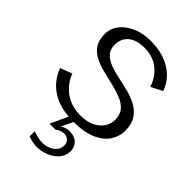

<svg xmlns="http://www.w3.org/2000/svg" viewBox="-219 -599 904 904"><g transform="rotate(45 233.0 -146.5)"><path d="M232 -513Q309 -513 364 -480Q419 -447 440 -387L383 -358Q366 -410 327.5 -439.5Q289 -469 234 -469Q181 -469 152.5 -445Q124 -421 124 -380Q124 -348 141.5 -329.5Q159 -311 187.5 -300.5Q216 -290 250.5 -283Q285 -276 319.5 -267Q354 -258 382.5 -242Q411 -226 428.5 -199Q446 -172 446 -127Q446 -91 425 -58.5Q404 -26 359.5 -6Q315 14 244 14Q155 14 99.5 -21Q44 -56 20 -120L79 -143Q99 -91 142 -60.5Q185 -30 244 -30Q292 -30 321 -46Q350 -62 363 -85Q376 -108 376 -129Q376 -165 359 -185.5Q342 -206 313 -218Q284 -230 250 -238Q216 -246 181.5 -254.5Q147 -263 118.5 -277Q90 -291 72.5 -316Q55 -341 55 -382Q55 -420 78.5 -449.5Q102 -479 142 -496Q182 -513 232 -513ZM205 220Q187 220 172.5 216.5Q158 213 146 208V174Q158 179 176 183.5Q194 188 211 188Q229 188 248 180.5Q267 173 279.5 158.5Q292 144 292 123Q292 105 280.5 94.5Q269 84 253 84Q240 84 229 88.5Q218 93 211 100H170L220 -8L255 -7L217 72Q226 66 237 62Q248 58 260 58Q297 58 314.5 76.5Q332 95 332 120Q332 152 313 174Q294 196 265 208Q236 220 205 220Z"/></g></svg>

Font: Panamera
Style: Regular
Weight: 400
Designer: Bastien Sozeau
Foundry: NBR — Bastien Sozeau
Version: Version 3.002; ttfautohint (v1.8.4.7-5d5b);gftools[0.9.33]